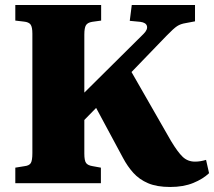

<svg xmlns="http://www.w3.org/2000/svg" viewBox="-20 -730 853 765"><path d="M658 15Q605 15 570 0Q535 -15 511.5 -41Q488 -67 470 -101L363 -300L316 -252V-118Q316 -90 323 -80.5Q330 -71 349 -68L382 -62V0H41V-62L78 -68Q96 -70 102.5 -80Q109 -90 109 -120V-596Q109 -622 102 -632Q95 -642 75 -644L41 -648V-710H383V-648L347 -643Q329 -640 322.5 -629.5Q316 -619 316 -592V-361L552 -595Q569 -612 565.5 -626Q562 -640 539 -643L497 -647L505 -710H757V-645L720 -638Q700 -635 686 -626Q672 -617 643 -587L504 -443L661 -169Q688 -124 708 -105Q728 -86 757 -86Q778 -86 801 -93L813 -40Q789 -17 750 -1Q711 15 658 15Z"/></svg>

Font: Literata 36pt ExtraBold
Style: Regular
Weight: 800
Designer: Latin by Veronika Burian and Jose Scaglione. Greek by Irene Vlachou. Cyrillic by Vera Evstafieva.
Foundry: TypeTogether
Version: Version 3.002